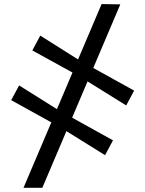

<svg xmlns="http://www.w3.org/2000/svg" viewBox="-20 -775 714 944"><path d="M95.5 148.5 479.5 -755 571.5 -753.5 188 148.5ZM496.5 -12 294 -138 243 -167.5 35 -282.5 74 -355 270 -232 318.5 -205.5 535.5 -85ZM600.5 -256.5 398 -382.5 347 -412.5 139 -527 178 -600 373.5 -476.5 422 -450 639.5 -329.5Z"/></svg>

Font: Merriweather 20pt SemiBold
Style: Regular
Weight: 600
Version: Version 2.100